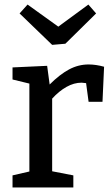

<svg xmlns="http://www.w3.org/2000/svg" viewBox="-20 -823 491 843"><path d="M437 -530 430 -376H369L358 -458Q344 -460 338 -460Q305 -460 272 -441.5Q239 -423 209 -390V-71L302 -53V0H35V-53L109 -70V-456L35 -474V-527L187 -534L198 -452Q242 -496 283 -518Q324 -540 369 -540Q401 -540 437 -530ZM236 -706 368 -803 402 -764 267 -631 209 -626 66 -764 101 -803Z"/></svg>

Font: Bitter Pro Medium
Style: Regular
Weight: 500
Designer: Sol Matas, and Bitter project Authors
Foundry: Sol Matas
Version: Version 1.010